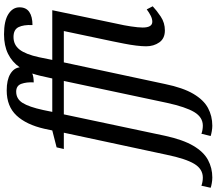

<svg xmlns="http://www.w3.org/2000/svg" viewBox="-206 -730 1050 931"><g transform="rotate(-90 318.5 -265.0)"><path d="M-77 240Q-90 240 -104.5 237.5Q-119 235 -127 232L-117 187Q-110 190 -99 192Q-88 194 -78 194Q-36 194 -11 152.5Q14 111 33 19L140 -480H61L69 -515L151 -536L159 -574Q179 -662 223.5 -709.5Q268 -757 345 -757Q396 -757 425 -739.5Q454 -722 457 -694Q483 -731 522.5 -750.5Q562 -770 617 -770Q682 -770 715 -749Q748 -728 748 -695Q748 -663 725.5 -647.5Q703 -632 662 -632Q664 -675 652 -699.5Q640 -724 604 -724Q566 -724 543 -694.5Q520 -665 506 -600L493 -536H734L667 -216Q661 -191 655.5 -155Q650 -119 650 -98Q650 -51 678 -51Q692 -51 707 -58.5Q722 -66 738 -78L753 -49Q733 -30 703 -10Q673 10 636 10Q597 10 578 -17Q559 -44 559 -81Q559 -101 562.5 -129.5Q566 -158 572 -188Q578 -218 583 -243L633 -480H481L376 11Q358 98 328.5 148Q299 198 260 219Q221 240 174 240Q162 240 147.5 237.5Q133 235 124 232L135 187Q141 190 152.5 192Q164 194 174 194Q215 194 240 152.5Q265 111 285 19L391 -480H229L125 11Q106 98 76.5 148Q47 198 8 219Q-31 240 -77 240ZM241 -536H403L416 -594Q421 -615 427 -633Q410 -626 384 -626Q386 -661 377 -686Q368 -711 339 -711Q304 -711 284.5 -680Q265 -649 250 -580Z"/></g></svg>

Font: Noto Serif Condensed
Style: Italic
Weight: 400
Width: 3
Italic angle: -12°
Designer: Monotype Design Team
Foundry: Monotype Imaging Inc.
Version: Version 2.014; ttfautohint (v1.8.4.7-5d5b)